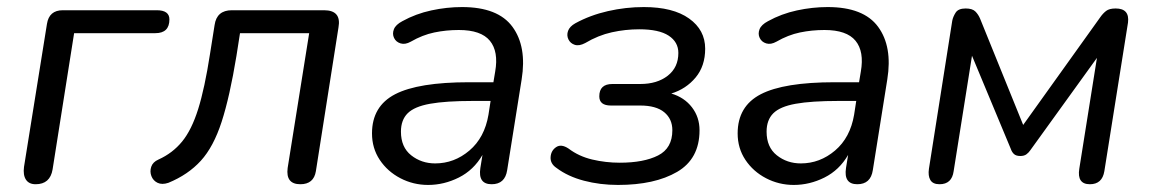

<svg xmlns="http://www.w3.org/2000/svg" viewBox="-20 -515 3263 544"><path d="M81 7Q62 7 53.5 -6Q45 -19 48 -42L113 -447Q119 -486 158 -486H424Q460 -486 460 -460Q460 -421 420 -421H190L129 -35Q122 7 81 7Z M831 7Q789 7 795 -39L856 -421H660L650 -357Q631 -241 608 -170Q585 -99 549 -59.5Q513 -20 457 3Q439 9 426.5 3Q414 -3 409 -16Q404 -29 408.5 -42.5Q413 -56 429 -63Q469 -81 496 -114Q523 -147 541.5 -206Q560 -265 575 -362L588 -444Q594 -486 637 -486H898Q948 -486 939 -437L875 -30Q869 7 831 7Z M1193 9Q1151 9 1114.5 -10Q1078 -29 1056 -62Q1034 -95 1034 -137Q1034 -214 1099.5 -248Q1165 -282 1309 -282H1378L1383 -312Q1393 -369 1368 -399.5Q1343 -430 1280 -430Q1244 -430 1210.5 -423Q1177 -416 1144 -397Q1128 -388 1115 -392Q1102 -396 1096.5 -407.5Q1091 -419 1096 -432Q1101 -445 1120 -455Q1158 -476 1202 -485.5Q1246 -495 1289 -495Q1391 -495 1432 -439Q1473 -383 1458 -290L1417 -33Q1411 7 1373 7Q1334 7 1341 -39L1347 -76Q1322 -33 1280 -12Q1238 9 1193 9ZM1213 -52Q1267 -52 1310 -88.5Q1353 -125 1364 -190L1370 -229H1320Q1243 -229 1198.5 -221Q1154 -213 1135 -194Q1116 -175 1116 -142Q1116 -98 1145 -75Q1174 -52 1213 -52Z M1731 9Q1680 9 1634.5 -3Q1589 -15 1557 -39Q1539 -51 1540 -69.5Q1541 -88 1555.5 -98Q1570 -108 1591 -94Q1620 -72 1658 -63Q1696 -54 1736 -54Q1804 -54 1844.5 -74.5Q1885 -95 1885 -146Q1885 -178 1862 -197Q1839 -216 1794 -216H1711Q1678 -216 1678 -242Q1678 -277 1715 -277H1794Q1842 -277 1872 -300.5Q1902 -324 1902 -365Q1902 -396 1874.5 -414Q1847 -432 1791 -432Q1752 -432 1713.5 -423.5Q1675 -415 1638 -393Q1621 -384 1608.5 -388Q1596 -392 1590.5 -403.5Q1585 -415 1589.5 -427.5Q1594 -440 1610 -449Q1652 -472 1702.5 -483.5Q1753 -495 1804 -495Q1887 -495 1932.5 -462.5Q1978 -430 1978 -377Q1978 -328 1951 -295.5Q1924 -263 1882 -250Q1919 -239 1940.5 -211Q1962 -183 1962 -146Q1962 -65 1898.5 -28Q1835 9 1731 9Z M2229 9Q2187 9 2150.5 -10Q2114 -29 2092 -62Q2070 -95 2070 -137Q2070 -214 2135.5 -248Q2201 -282 2345 -282H2414L2419 -312Q2429 -369 2404 -399.5Q2379 -430 2316 -430Q2280 -430 2246.5 -423Q2213 -416 2180 -397Q2164 -388 2151 -392Q2138 -396 2132.5 -407.5Q2127 -419 2132 -432Q2137 -445 2156 -455Q2194 -476 2238 -485.5Q2282 -495 2325 -495Q2427 -495 2468 -439Q2509 -383 2494 -290L2453 -33Q2447 7 2409 7Q2370 7 2377 -39L2383 -76Q2358 -33 2316 -12Q2274 9 2229 9ZM2249 -52Q2303 -52 2346 -88.5Q2389 -125 2400 -190L2406 -229H2356Q2279 -229 2234.5 -221Q2190 -213 2171 -194Q2152 -175 2152 -142Q2152 -98 2181 -75Q2210 -52 2249 -52Z M2642 7Q2623 7 2616 -5Q2609 -17 2612 -37L2678 -456Q2680 -467 2687.5 -479Q2695 -491 2716 -491Q2735 -491 2743.5 -482.5Q2752 -474 2757 -462L2879 -161L3098 -467Q3105 -477 3114 -484Q3123 -491 3141 -491Q3181 -491 3176 -451L3109 -30Q3103 7 3068 7Q3031 7 3038 -37L3088 -351L2899 -89Q2895 -83 2888.5 -78Q2882 -73 2871 -73Q2859 -73 2853 -78.5Q2847 -84 2844 -93L2734 -357L2682 -30Q2677 7 2642 7Z"/></svg>

Font: Nunito
Style: Italic
Weight: 400
Italic angle: -9°
Designer: Vernon Adams
Foundry: Vernon Adams
Version: Version 3.601; ttfautohint (v1.8.2.53-6de2)